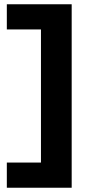

<svg xmlns="http://www.w3.org/2000/svg" viewBox="-20 -770 430 900"><path d="M12 110V-8H172V-632H12V-750H316V110Z"/></svg>

Font: Txt Sans
Style: Bold
Weight: 700
Designer: Open Source
Foundry: XRLN
Version: Version 1.0